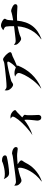

<svg xmlns="http://www.w3.org/2000/svg" viewBox="1550 -2388 899 4040"><g transform="rotate(-90 2000.0 -368.5)"><path d="M120 -450Q115 -464 113.5 -482.5Q112 -501 114 -518H116Q121 -515 124.5 -511.5Q128 -508 133 -505Q138 -502 142.5 -499Q147 -496 152 -493Q171 -483 197 -483Q214 -483 249 -486.5Q284 -490 329.5 -495.5Q375 -501 426.5 -508Q478 -515 527.5 -522Q577 -529 619 -534.5Q661 -540 689 -544Q714 -547 731.5 -550.5Q749 -554 761 -557Q766 -559 770.5 -560Q775 -561 778 -563Q786 -565 785 -565Q813 -565 838.5 -558.5Q864 -552 883 -541Q902 -530 913.5 -516Q925 -502 925 -487Q925 -460 914 -453Q903 -446 883 -446Q864 -446 825 -452.5Q786 -459 739 -459Q707 -459 665 -455.5Q623 -452 563 -447Q609 -418 627 -401Q645 -384 645 -369Q645 -361 641 -353.5Q637 -346 629 -335Q625 -329 620.5 -323Q616 -317 611 -309Q606 -301 600.5 -291.5Q595 -282 589 -271Q568 -228 535 -181.5Q502 -135 455 -90.5Q408 -46 346 -6.5Q284 33 205 61L201 56Q277 1 332 -63.5Q387 -128 422 -191Q457 -254 474 -309Q491 -364 491 -399Q491 -407 489 -416Q487 -425 483 -438Q434 -428 391 -417.5Q348 -407 324 -399Q310 -394 296 -388.5Q282 -383 268 -378Q240 -367 217 -367Q204 -367 189 -375Q174 -383 160 -395.5Q146 -408 135 -422.5Q124 -437 120 -450ZM250 -739Q282 -722 310.5 -719.5Q339 -717 364 -717Q394 -717 423.5 -721Q453 -725 479.5 -730Q506 -735 527.5 -741Q549 -747 563 -751Q580 -756 592 -760.5Q604 -765 612 -769Q622 -774 625 -775Q633 -777 632 -777Q691 -777 720.5 -759.5Q750 -742 750 -713Q750 -699 743 -689.5Q736 -680 714 -674Q684 -666 639.5 -658Q595 -650 547.5 -643Q500 -636 455.5 -631.5Q411 -627 381 -627Q334 -627 305.5 -654Q277 -681 250 -739Z M1566 -550Q1566 -561 1551.5 -574.5Q1537 -588 1523 -596Q1540 -598 1560 -598.5Q1580 -599 1599 -594Q1618 -589 1636.5 -578Q1655 -567 1669.5 -554Q1684 -541 1693 -527.5Q1702 -514 1702 -503Q1702 -494 1698.5 -489.5Q1695 -485 1690 -481Q1687 -479 1684 -477Q1681 -475 1677 -472Q1666 -467 1660 -459Q1641 -441 1613.5 -413Q1586 -385 1549 -351Q1578 -331 1591 -319Q1604 -307 1604 -297Q1604 -294 1603.5 -291.5Q1603 -289 1602 -286Q1602 -283 1601.5 -280Q1601 -277 1600 -273Q1598 -266 1597 -258Q1596 -250 1596 -240Q1594 -204 1595 -168.5Q1596 -133 1597 -101.5Q1598 -70 1599.5 -46Q1601 -22 1601 -9Q1601 14 1587 32Q1573 50 1549 50Q1514 50 1498 26Q1482 2 1482 -33Q1482 -44 1484 -58.5Q1486 -73 1488 -91Q1492 -127 1494.5 -154.5Q1497 -182 1498.5 -203.5Q1500 -225 1500 -241Q1500 -257 1500 -270Q1500 -276 1499 -284Q1498 -292 1496 -307Q1470 -287 1435 -263Q1400 -239 1359 -215.5Q1318 -192 1271.5 -171Q1225 -150 1176 -137Q1217 -162 1262 -197.5Q1307 -233 1350.5 -273Q1394 -313 1433 -354Q1472 -395 1501.5 -432.5Q1531 -470 1548.5 -501Q1566 -532 1566 -550Z M2123 -642Q2118 -656 2116.5 -676.5Q2115 -697 2119 -718L2122 -719Q2145 -696 2161 -688.5Q2177 -681 2203 -681Q2229 -681 2269.5 -683.5Q2310 -686 2356.5 -690.5Q2403 -695 2452.5 -700Q2502 -705 2546 -710Q2590 -715 2625.5 -719.5Q2661 -724 2681 -727Q2698 -729 2711 -733.5Q2724 -738 2734 -743Q2739 -745 2743.5 -747Q2748 -749 2753 -751Q2758 -752 2762 -753Q2766 -754 2771 -754Q2786 -754 2811.5 -737Q2837 -720 2861.5 -696Q2886 -672 2904 -646.5Q2922 -621 2922 -604Q2922 -593 2914 -585Q2906 -577 2892 -572Q2884 -570 2877 -567.5Q2870 -565 2863 -563Q2850 -560 2838 -555Q2804 -538 2752 -514Q2700 -490 2635 -463Q2639 -453 2639 -447.5Q2639 -442 2637 -436Q2606 -361 2562.5 -290Q2519 -219 2460.5 -156.5Q2402 -94 2328 -41.5Q2254 11 2163 49L2160 44Q2207 9 2249.5 -34.5Q2292 -78 2328 -124Q2364 -170 2392.5 -216Q2421 -262 2441.5 -302.5Q2462 -343 2473 -375Q2484 -407 2484 -424Q2484 -451 2462 -468.5Q2440 -486 2411 -500V-502Q2425 -507 2441.5 -510.5Q2458 -514 2477 -514Q2517 -514 2548.5 -505Q2580 -496 2603 -485Q2645 -522 2673.5 -559.5Q2702 -597 2718 -629Q2728 -649 2720 -657.5Q2712 -666 2695 -666Q2685 -666 2660.5 -662Q2636 -658 2603 -651.5Q2570 -645 2531.5 -636.5Q2493 -628 2455.5 -619Q2418 -610 2384.5 -601.5Q2351 -593 2328 -586Q2320 -584 2313 -580.5Q2306 -577 2300 -574Q2294 -570 2288.5 -566.5Q2283 -563 2277 -559Q2266 -551 2257 -547Q2248 -543 2237 -543Q2222 -543 2204.5 -552Q2187 -561 2171 -575.5Q2155 -590 2142 -607.5Q2129 -625 2123 -642Z M3461 -689Q3457 -711 3434 -725Q3411 -739 3385 -749V-752Q3405 -767 3431 -782.5Q3457 -798 3480 -798Q3505 -798 3531 -789.5Q3557 -781 3578 -769Q3599 -757 3612 -743.5Q3625 -730 3625 -719Q3625 -710 3622 -704Q3619 -698 3614 -691Q3609 -683 3605 -673.5Q3601 -664 3599 -648Q3596 -625 3594.5 -599Q3593 -573 3591 -541Q3656 -552 3690.5 -559.5Q3725 -567 3744 -572Q3754 -575 3760.5 -577Q3767 -579 3772 -581Q3782 -584 3787 -584Q3805 -584 3829.5 -576Q3854 -568 3877 -556Q3900 -544 3916 -528.5Q3932 -513 3932 -498Q3932 -472 3917 -462Q3902 -452 3880 -452Q3846 -452 3771.5 -458Q3697 -464 3585 -459Q3576 -361 3548.5 -281Q3521 -201 3473.5 -138Q3426 -75 3357.5 -27.5Q3289 20 3198 54L3194 48Q3315 -40 3384.5 -165Q3454 -290 3466 -448Q3409 -437 3362 -425Q3315 -413 3289 -404Q3278 -400 3266.5 -395Q3255 -390 3244 -385Q3222 -374 3200 -374Q3187 -374 3168.5 -384Q3150 -394 3132.5 -409Q3115 -424 3100.5 -441.5Q3086 -459 3081 -474Q3075 -489 3075 -523L3077 -524Q3097 -507 3115 -498Q3133 -489 3160 -489Q3175 -489 3206.5 -492Q3238 -495 3280 -500Q3322 -505 3371 -511Q3420 -517 3469 -523Q3469 -573 3467.5 -618Q3466 -663 3461 -689Z"/></g></svg>

Font: XinYuGongZhangJiaSongA
Style: Regular
Weight: 900
Designer: XinYuGong
Foundry: Adobe Systems Incorporated
Version: Version 1.00